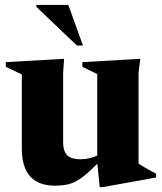

<svg xmlns="http://www.w3.org/2000/svg" viewBox="-20 -738 654 774"><path d="M234.5 -164.5Q234.5 -140 242 -124.8Q249.5 -109.5 264.8 -102.8Q280 -96 304 -96Q328.5 -96 351 -103Q373.5 -110 393.5 -122L400.5 -107.5Q364.5 -69 338.5 -45.5Q312.5 -22 291 -9.8Q269.5 2.5 248.2 6.5Q227 10.5 201.5 10.5Q135 10.5 101.5 -27Q68 -64.5 68 -138V-438L3.5 -468.5V-487.5L238.5 -501L234.5 -445ZM382 16.5 372 -81V-439.5L312 -468.5V-487.5L545.5 -501L538.5 -443.5V-79Q543 -75.5 551.5 -70.2Q560 -65 570.5 -59Q581 -53 591 -47.5Q601 -42 609.5 -37.5V-22.5L393.5 16.5ZM314.5 -554.5H290L126.5 -710.5V-718H255.5Z"/></svg>

Font: Newsreader 60pt
Style: Bold
Weight: 700
Designer: Hugues Gentile
Foundry: Production Type
Version: Version 1.003